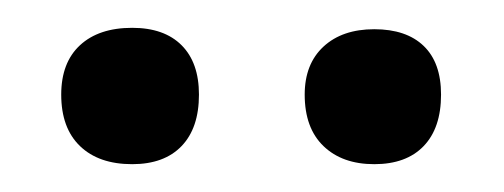

<svg xmlns="http://www.w3.org/2000/svg" viewBox="-20 -587 362 138"><path d="M24 -519Q24 -542 37.5 -554.5Q51 -567 75 -567Q98 -567 110.5 -554.5Q123 -542 123 -519Q123 -495 110.5 -482Q98 -469 75 -469Q51 -469 37.5 -482Q24 -495 24 -519ZM199 -519Q199 -541 212.5 -553.5Q226 -566 249 -566Q272 -566 284.5 -554Q297 -542 297 -519Q297 -495 284.5 -482Q272 -469 249 -469Q226 -469 212.5 -482Q199 -495 199 -519Z"/></svg>

Font: Cormorant SC SemiBold
Style: Regular
Weight: 600
Designer: Christian Thalmann (Catharsis Fonts)
Foundry: Catharsis Fonts
Version: Version 4.000